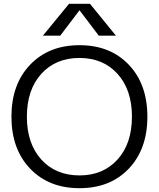

<svg xmlns="http://www.w3.org/2000/svg" viewBox="-20 -977 833 1007"><path d="M396 -922 296 -790H205L342 -957H452L588 -790H498L398 -922ZM655.5 -92.5Q558 10 397 10Q236 10 138 -92.5Q40 -195 40 -365Q40 -535 138 -637.5Q236 -740 397 -740Q558 -740 655.5 -637.5Q753 -535 753 -365Q753 -195 655.5 -92.5ZM397 -57Q521 -57 596.5 -140.5Q672 -224 672 -365Q672 -506 596.5 -589.5Q521 -673 397 -673Q272 -673 196.5 -589.5Q121 -506 121 -365Q121 -224 196.5 -140.5Q272 -57 397 -57Z"/></svg>

Font: Mplus 1p
Style: Regular
Weight: 400
Version: Version 1.061